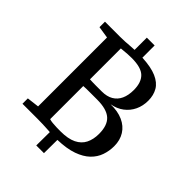

<svg xmlns="http://www.w3.org/2000/svg" viewBox="-279 -980 1226 1226"><g transform="rotate(45 334.0 -367.0)"><path d="M287.5 126 288.5 4.5Q271.5 3.5 255 2.5Q238.5 1.5 219 0.8Q199.5 0 173 0H37V-48.5L119.5 -58.5V-681L39 -693.5V-743H175Q199 -743 219.8 -744.2Q240.5 -745.5 260.5 -747.2Q280.5 -749 300 -749.5V-860H370.5V-749.5Q452.5 -745.5 501 -724.2Q549.5 -703 570.5 -666.8Q591.5 -630.5 591.5 -582Q591.5 -534.5 573 -495.5Q554.5 -456.5 519.8 -430.2Q485 -404 437 -395.5Q501 -397 547.2 -376.2Q593.5 -355.5 618.2 -316Q643 -276.5 643 -223Q643 -179 629 -139Q615 -99 582.5 -67.5Q550 -36 495.2 -16.5Q440.5 3 358 5.5L357 126ZM332 -47Q401 -47 441.8 -67Q482.5 -87 500.8 -123.5Q519 -160 519 -209.5Q519 -287 480.2 -321.5Q441.5 -356 355.5 -356Q343 -356 326 -356Q309 -356 290.8 -356Q272.5 -356 257 -355.8Q241.5 -355.5 231.5 -354.5V-55.5Q243 -51.5 260.5 -49.8Q278 -48 297 -47.5Q316 -47 332 -47ZM339.5 -413.5Q385.5 -413.5 416.2 -431.5Q447 -449.5 462.5 -483.2Q478 -517 478 -564.5Q478 -632.5 443.8 -666.2Q409.5 -700 324 -700Q304.5 -700 286.8 -698.8Q269 -697.5 254.8 -696Q240.5 -694.5 231.5 -694V-415Q241.5 -414.5 256 -414Q270.5 -413.5 286 -413.5Q301.5 -413.5 315.8 -413.5Q330 -413.5 339.5 -413.5Z"/></g></svg>

Font: Merriweather 28pt Medium
Style: Regular
Weight: 500
Version: Version 2.100